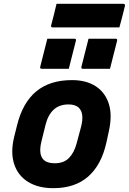

<svg xmlns="http://www.w3.org/2000/svg" viewBox="-20 -970 672 1002"><path d="M356 -552Q429 -552 478.5 -520.5Q528 -489 547.5 -429.5Q567 -370 548 -285L535 -225Q509 -109 440 -48.5Q371 12 258 12Q180 12 127 -20.5Q74 -53 54 -113.5Q34 -174 54 -256L69 -316Q98 -434 169 -493Q240 -552 356 -552ZM338 -425Q290 -425 260.5 -398Q231 -371 218 -320L196 -231Q180 -164 207 -137Q225 -118 266 -118Q313 -118 340 -145.5Q367 -173 380 -222L403 -308Q421 -378 392 -407Q374 -425 338 -425ZM227 -768H368Q379 -768 376 -757L339 -611H198Q187 -611 190 -622ZM442 -768H583Q594 -768 591 -757L554 -611H413Q402 -611 405 -622ZM275 -950H623Q634 -950 632 -939Q625 -910 618 -883Q611 -856 603 -827H255Q244 -827 247 -838Q255 -867 261.5 -894Q268 -921 275 -950Z"/></svg>

Font: Recursive Mn Lnr St XBd
Style: Italic
Weight: 800
Italic angle: -15°
Monospace: yes
Version: Version 1.079;hotconv 1.0.112;makeotfexe 2.5.65598; ttfautoh